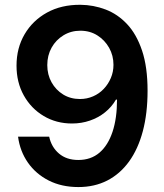

<svg xmlns="http://www.w3.org/2000/svg" viewBox="-20 -758 674 789"><path d="M302.2 10.7Q233.4 10.7 180.4 -16.1Q127.4 -43 94.7 -89.8Q62 -136.7 54.2 -196.3H182.1Q191.4 -153.3 222.4 -127Q253.4 -100.6 301.8 -100.6Q353.5 -100.6 388.7 -130.6Q423.8 -160.6 442.4 -216.3Q460.9 -272 460.9 -348.6H456.5Q439 -318.4 411.6 -296.4Q384.3 -274.4 349.6 -262.5Q314.9 -250.5 275.9 -250.5Q211.4 -250.5 159.7 -281.2Q107.9 -312 77.9 -365.7Q47.9 -419.4 47.9 -488.3Q47.9 -560.5 81.1 -617.2Q114.3 -673.8 173.1 -706.3Q231.9 -738.8 310.5 -738.3Q364.3 -737.8 413.8 -719Q463.4 -700.2 502.2 -658.9Q541 -617.7 563.7 -550.3Q586.4 -482.9 586.4 -385.3Q586.4 -292 566.9 -218.8Q547.4 -145.5 510.3 -94.2Q473.1 -43 420.7 -16.1Q368.2 10.7 302.2 10.7ZM308.6 -351.1Q337.4 -351.1 362.5 -362.1Q387.7 -373 406.2 -392.6Q424.8 -412.1 435.5 -437.5Q446.3 -462.9 446.3 -491.7Q446.3 -529.8 428.5 -561.5Q410.6 -593.3 380.1 -612.5Q349.6 -631.8 310.1 -631.8Q272 -631.8 241 -613Q210 -594.2 192.1 -562.3Q174.3 -530.3 174.3 -490.7Q174.3 -451.2 191.9 -419.7Q209.5 -388.2 239.7 -369.6Q270 -351.1 308.6 -351.1Z"/></svg>

Font: Inter 17pt SemiBold
Style: Regular
Weight: 600
Version: Version 4.001;git-66647c0bb